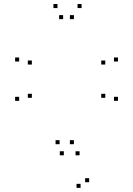

<svg xmlns="http://www.w3.org/2000/svg" viewBox="-20 -760 660 952"><path d="M422 143.5V123.5H402V143.5ZM138 -275V-295H118V-275ZM138 -440V-460H118V-440ZM293 -665V-685H273V-665ZM346.5 -665V-685H326.5V-665ZM502 -440V-460H482V-440ZM502 -275V-295H482V-275ZM346.5 -45V-65H326.5V-45ZM275.5 -45V-65H255.5V-45ZM296.5 10V-10H276.5V10ZM374.5 10V-10H354.5V10ZM565 -260V-280H545V-260ZM565 -455V-475H545V-455ZM384.5 -720V-740H364.5V-720ZM265 -720V-740H245V-720ZM75 -455V-475H55V-455ZM75 -260V-280H55V-260ZM379.5 171.5V151.5H359.5V171.5Z"/></svg>

Font: Monaspace Krypton Dots Var
Style: Regular
Weight: 400
Designer: Riley Cran and the Lettermatic Team
Version: Version 1.100 (Monaspace Krypton Dots)